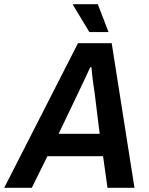

<svg xmlns="http://www.w3.org/2000/svg" viewBox="-61 -891 709 911"><path d="M-41 0 309 -686H469L577 0H449L428 -150H164L90 0ZM217 -256H412L388 -450Q386 -465 383.5 -481Q381 -497 379 -513.5Q377 -530 375.5 -545Q374 -560 373 -572H367Q359 -554 348 -530.5Q337 -507 326.5 -485Q316 -463 309 -448ZM363 -739 285 -868 286 -871H403L454 -739Z"/></svg>

Font: Archivo SemiCondensed SemiBold
Style: Italic
Weight: 600
Width: 4
Italic angle: -10°
Designer: Hector Gatti
Foundry: Omnibus-Type
Version: Version 2.001